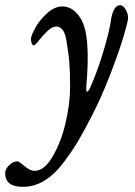

<svg xmlns="http://www.w3.org/2000/svg" viewBox="-80 -455 522 745"><path d="M177 -302Q168 -352 138 -352Q122 -352 103.5 -334Q85 -316 70.5 -297.5Q56 -279 51 -279Q46 -279 43 -287.5Q40 -296 40 -303Q40 -315 55.5 -344.5Q71 -374 101 -402Q131 -430 162 -430Q193 -430 217.5 -404Q242 -378 252 -332Q267 -260 255 -121Q254 -108 255.5 -102.5Q257 -97 261 -100.5Q265 -104 270 -115Q298 -178 321 -255Q344 -332 349 -368Q358 -435 386 -435Q397 -435 407 -419Q417 -403 417 -385Q417 -373 400 -315.5Q383 -258 348.5 -168Q314 -78 276 -5Q246 53 225.5 88.5Q205 124 169 172.5Q133 221 93 245.5Q53 270 9 270Q-60 270 -60 217Q-60 201 -44.5 186Q-29 171 -13 171Q-7 171 15 189.5Q37 208 54 208Q92 208 125 151Q158 94 175 19.5Q192 -55 192 -118Q192 -181 189 -214.5Q186 -248 177 -302Z"/></svg>

Font: EB Garamond 08
Style: Italic
Weight: 400
Italic angle: -14°
Version: Version 0.016